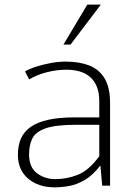

<svg xmlns="http://www.w3.org/2000/svg" viewBox="-20 -805 585 832"><path d="M217.3 6.8Q146.5 6.8 102.1 -30.8Q57.6 -68.4 57.6 -134.8Q57.6 -174.8 71 -205.1Q84.5 -235.4 113.8 -255.6Q143.1 -275.9 189.9 -286.1Q236.8 -296.4 303.2 -296.4H410.2V-367.2Q410.2 -433.1 374 -468Q337.9 -502.9 267.1 -502.9Q226.6 -502.9 183.6 -492.2Q140.6 -481.4 106.4 -460.9L88.4 -495.6Q107.4 -506.8 137.5 -516.4Q167.5 -525.9 201.2 -532Q234.9 -538.1 264.6 -538.1Q322.8 -538.1 366 -521.5Q409.2 -504.9 433.1 -465.6Q457 -426.3 457 -357.9V-0.5H422.9L415 -87.9Q382.3 -45.9 348.1 -25.6Q314 -5.4 280.5 0.7Q247.1 6.8 217.3 6.8ZM219.7 -28.8Q269.5 -28.8 316.9 -47.4Q364.3 -65.9 410.2 -127.9V-264.2H308.6Q222.7 -264.2 179 -249.3Q135.3 -234.4 120.6 -205.8Q106 -177.2 106 -135.3Q106 -80.6 139.9 -54.7Q173.8 -28.8 219.7 -28.8ZM254.9 -611.8 358.4 -785.2H417L285.6 -611.8Z"/></svg>

Font: Comme Thin
Style: Regular
Weight: 250
Version: Version 1.000;gftools[0.9.27]